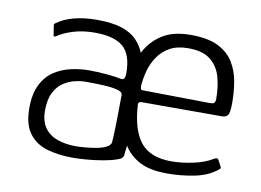

<svg xmlns="http://www.w3.org/2000/svg" viewBox="-60 -570 905 665"><g transform="rotate(10 393.0 -237.0)"><path d="M232 8Q184 8 143.5 -3Q103 -14 78.5 -45.5Q54 -77 54 -136Q54 -186 70.5 -218.5Q87 -251 114 -268.5Q141 -286 173 -293Q205 -300 235 -300Q267 -300 299 -297Q331 -294 349 -290Q364 -287 364 -312Q364 -378 332.5 -405Q301 -432 232 -432Q192 -432 158.5 -422Q125 -412 103 -397Q99 -394 96 -394.5Q93 -395 93 -399Q92 -407 90.5 -415Q89 -423 88 -431Q87 -436 88.5 -437.5Q90 -439 93 -441Q116 -458 151.5 -467.5Q187 -477 232 -477Q286 -477 319.5 -466Q353 -455 372 -435.5Q391 -416 401 -391Q422 -432 460.5 -457Q499 -482 561 -482Q622 -482 658 -464Q694 -446 712.5 -415.5Q731 -385 737 -348.5Q743 -312 743 -275Q743 -239 736 -231Q729 -223 716 -223Q645 -223 574 -223Q503 -223 432 -223Q430 -223 426 -221Q422 -219 422 -214Q427 -125 461 -82Q495 -39 570 -39Q605 -39 645.5 -47.5Q686 -56 712 -72Q717 -75 722 -76.5Q727 -78 731 -71L742 -50Q744 -46 742.5 -44Q741 -42 737 -39Q706 -14 659.5 -4.5Q613 5 563 5Q503 5 466.5 -14Q430 -33 410 -66Q409 -57 408 -48Q407 -39 406 -30Q405 -26 401 -21.5Q397 -17 384 -13Q364 -6 337.5 -1.5Q311 3 283.5 5.5Q256 8 232 8ZM361 -236Q361 -246 342.5 -251Q324 -256 294 -257.5Q264 -259 230 -259Q213 -259 192 -254Q171 -249 152 -236Q133 -223 121 -199Q109 -175 109 -136Q109 -99 125.5 -76Q142 -53 171 -43Q200 -33 236 -33Q246 -33 265 -34.5Q284 -36 305 -39.5Q326 -43 341 -50.5Q356 -58 357 -69Q359 -97 360 -144Q361 -191 361 -236ZM668 -261Q678 -261 682 -264.5Q686 -268 686 -281Q686 -320 676.5 -355Q667 -390 640 -412.5Q613 -435 560 -435Q522 -435 496 -420.5Q470 -406 454 -382Q438 -358 431 -331.5Q424 -305 422 -280Q422 -271 423.5 -267.5Q425 -264 432 -264Q491 -263 550 -262.5Q609 -262 668 -261Z"/></g></svg>

Font: Glory Light
Style: Regular
Weight: 300
Version: Version 1.011